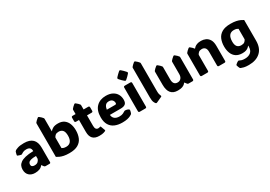

<svg xmlns="http://www.w3.org/2000/svg" viewBox="26 -1863 4488 3193"><g transform="rotate(-30 2270.5 -267.0)"><path d="M195.3 12.2Q123.5 12.2 81.3 -28.1Q39.1 -68.4 39.1 -139.2Q39.1 -175.8 52.5 -207.3Q65.9 -238.8 99.4 -262.9Q132.8 -287.1 193.1 -301.8Q253.4 -316.4 347.2 -318.8Q347.2 -363.3 325 -382.8Q302.7 -402.3 258.3 -402.3Q218.3 -402.3 192.9 -388.7Q167.5 -375 161.1 -370.1Q154.3 -364.3 144.5 -365.7Q131.3 -367.7 116.5 -372.6Q101.6 -377.4 84.5 -383.8Q82 -384.8 79.1 -387Q76.2 -389.2 75.7 -393.6Q75.7 -396 76.2 -399.7Q76.7 -403.3 78.6 -413.1Q80.6 -422.9 84.5 -437.3Q88.4 -451.7 91.8 -459.5Q96.2 -467.8 106.4 -475.1Q114.7 -481.9 156.7 -497.1Q198.7 -512.2 278.3 -512.2Q497.6 -512.2 497.6 -298.8V-22.5Q497.6 -13.2 492.4 -6.6Q487.3 0 475.1 0H401.9Q394 0 387.9 -2.2Q381.8 -4.4 376.5 -10.7L346.2 -49.8H342.8Q320.3 -17.1 282.5 -2.4Q244.6 12.2 195.3 12.2ZM249 -101.1Q293.9 -101.1 316.9 -124Q339.8 -147 346.2 -171.4V-225.6Q278.3 -225.6 244.4 -215.1Q210.4 -204.6 199.2 -187.7Q188 -170.9 188 -151.4Q188 -123 205.6 -112.1Q223.1 -101.1 249 -101.1Z M854 12.2Q791 12.2 748 2.9Q705.1 -6.3 675.8 -20Q646.5 -33.7 624.5 -47.4V-686.5Q624.5 -698.2 629.4 -704.6Q649.9 -731.4 689.5 -762.7Q696.3 -767.6 701.7 -767.6Q708 -767.6 713.9 -762.7Q734.9 -746.6 749.3 -732.4Q763.7 -718.3 773.9 -704.6Q778.8 -698.2 778.8 -686.5V-449.7H780.8Q800.3 -474.6 835 -493.4Q869.6 -512.2 931.6 -512.2Q1001 -512.2 1045.9 -480.2Q1090.8 -448.2 1112.8 -392.3Q1134.8 -336.4 1134.8 -264.2Q1134.8 -186 1108.9 -123.3Q1083 -60.5 1021.7 -24.2Q960.4 12.2 854 12.2ZM860.4 -106Q917 -106 946.8 -143.8Q976.6 -181.6 976.6 -252Q976.6 -323.2 950 -355.5Q923.3 -387.7 873 -387.7Q832.5 -387.7 811.3 -371.1Q790 -354.5 778.8 -329.1V-127.4Q789.6 -119.6 809.3 -112.8Q829.1 -106 860.4 -106Z M1427.7 12.2Q1264.6 12.2 1264.6 -157.2V-386.2H1209.5Q1194.8 -386.2 1189.2 -392.3Q1183.6 -398.4 1183.6 -413.1V-473.1Q1183.6 -487.8 1189.2 -493.9Q1194.8 -500 1209.5 -500H1264.6V-578.6Q1264.6 -590.3 1269.5 -596.7Q1290 -623.5 1329.6 -654.8Q1336.4 -659.7 1341.8 -659.7Q1347.7 -659.7 1353.5 -654.8Q1374.5 -638.7 1388.9 -624.5Q1403.3 -610.4 1413.6 -596.7Q1418.5 -590.3 1418.5 -578.6V-500H1504.9Q1519.5 -500 1525.1 -493.9Q1530.8 -487.8 1530.8 -473.1V-413.1Q1530.8 -398.4 1525.1 -392.3Q1519.5 -386.2 1504.9 -386.2H1418.5V-184.1Q1418.5 -106 1475.1 -106Q1483.9 -106 1491.2 -107.7Q1498.5 -109.4 1503.9 -111.3Q1514.2 -115.2 1518.3 -114.3Q1522.5 -113.3 1525.9 -103.5L1554.2 -27.8Q1558.6 -15.6 1548.3 -10.3Q1541 -6.8 1512.9 2.7Q1484.9 12.2 1427.7 12.2Z M1871.1 12.2Q1788.6 12.2 1727.5 -14.4Q1666.5 -41 1632.8 -97.2Q1599.1 -153.3 1599.1 -242.2Q1599.1 -375.5 1667.5 -443.8Q1735.8 -512.2 1849.1 -512.2Q1922.9 -512.2 1973.9 -485.8Q2024.9 -459.5 2051.5 -413.1Q2078.1 -366.7 2078.1 -307.1Q2078.1 -249 2048.3 -226.1Q2018.6 -203.1 1961.4 -203.1H1752Q1755.9 -152.8 1788.8 -126.5Q1821.8 -100.1 1878.4 -100.1Q1923.3 -100.1 1950.4 -113.5Q1977.5 -127 1988.3 -134.8Q1997.6 -141.6 2009.3 -141.1Q2018.6 -141.1 2035.9 -137.5Q2053.2 -133.8 2070.3 -124Q2082.5 -117.7 2082.5 -106.4Q2082.5 -100.1 2080.1 -88.4Q2078.6 -81.5 2075.2 -68.6Q2071.8 -55.7 2066.4 -44.4Q2063.5 -39.1 2057.1 -34.2Q2047.4 -27.3 2025.6 -16.1Q2003.9 -4.9 1966.3 3.7Q1928.7 12.2 1871.1 12.2ZM1751 -303.2H1910.2Q1935.1 -303.2 1935.1 -326.2Q1935.1 -360.8 1913.3 -384.5Q1891.6 -408.2 1848.1 -408.2Q1800.8 -408.2 1778.6 -377.9Q1756.3 -347.7 1751 -303.2Z M2163.1 -664.1Q2163.1 -670.4 2167 -675.3Q2170.9 -680.2 2177.2 -688Q2190.9 -703.6 2209 -720.9Q2227.1 -738.3 2245.6 -754.4Q2257.3 -763.7 2263.2 -763.7Q2269 -763.7 2281.2 -754.4Q2320.8 -720.2 2348.6 -688Q2355 -680.7 2359.1 -675.5Q2363.3 -670.4 2363.3 -664.1Q2363.3 -657.7 2359.1 -652.8Q2355 -647.9 2348.1 -639.6Q2335 -624.5 2317.4 -607.2Q2299.8 -589.8 2281.2 -574.2Q2274.4 -568.4 2270.5 -566.7Q2266.6 -564.9 2263.2 -564.9Q2259.8 -564.9 2256.1 -566.7Q2252.4 -568.4 2244.6 -574.2Q2225.1 -589.8 2208 -607.2Q2190.9 -624.5 2177.2 -640.6Q2170.9 -648.4 2167 -653.1Q2163.1 -657.7 2163.1 -664.1ZM2339.8 -25.9Q2339.8 -11.2 2333.7 -5.6Q2327.6 0 2313 0H2212.4Q2197.8 0 2191.7 -5.6Q2185.5 -11.2 2185.5 -25.9V-474.1Q2185.5 -488.8 2191.7 -494.4Q2197.8 -500 2212.4 -500H2313Q2327.6 -500 2333.7 -494.4Q2339.8 -488.8 2339.8 -474.1Z M2536.6 10.3Q2526.4 14.6 2522 14.6Q2517.6 14.6 2512.7 11.2Q2501.5 3.4 2487.1 -27.1Q2472.7 -57.6 2472.7 -121.1V-686.5Q2472.7 -698.2 2477.5 -704.6Q2498 -731.4 2537.6 -762.7Q2544.4 -767.6 2549.8 -767.6Q2556.2 -767.6 2562 -762.7Q2583 -746.6 2597.4 -732.4Q2611.8 -718.3 2622.1 -704.6Q2627 -698.2 2627 -686.5V-150.9Q2627 -118.7 2632.3 -95.9Q2637.7 -73.2 2645 -59.6Q2653.3 -43.5 2638.7 -36.6Z M2935.1 12.2Q2761.2 12.2 2761.2 -198.2L2760.7 -446.3Q2760.7 -458 2765.6 -464.4Q2786.1 -491.2 2825.7 -522.5Q2832.5 -527.3 2837.9 -527.3Q2844.2 -527.3 2850.1 -522.5Q2871.1 -506.3 2885.5 -492.2Q2899.9 -478 2910.2 -464.4Q2915 -458 2915 -446.3V-211.9Q2915 -106 2999 -106Q3040.5 -106 3065.4 -135Q3090.3 -164.1 3090.3 -213.9V-446.3Q3090.3 -458 3095.2 -464.4Q3115.7 -491.2 3155.3 -522.5Q3162.1 -527.3 3167.5 -527.3Q3173.8 -527.3 3179.7 -522.5Q3200.7 -506.3 3215.1 -492.2Q3229.5 -478 3239.7 -464.4Q3244.6 -458 3244.6 -446.3V-22.5Q3244.6 -13.2 3238.3 -6.6Q3231.9 0 3222.2 0H3148.9Q3141.1 0 3135 -2.2Q3128.9 -4.4 3123.5 -10.7L3093.3 -49.8H3089.8Q3082 -38.6 3065.7 -23.9Q3049.3 -9.3 3018.3 1.5Q2987.3 12.2 2935.1 12.2Z M3859.9 -311V-25.9Q3859.9 -11.2 3853.8 -5.6Q3847.7 0 3833 0H3732.4Q3717.8 0 3711.7 -5.6Q3705.6 -11.2 3705.6 -25.9V-285.6Q3705.6 -338.9 3683.1 -363.3Q3660.6 -387.7 3622.1 -387.7Q3583.5 -387.7 3562.7 -371.1Q3542 -354.5 3530.8 -329.1V-25.9Q3530.8 -11.2 3524.7 -5.6Q3518.6 0 3503.9 0H3403.3Q3388.7 0 3382.6 -5.6Q3376.5 -11.2 3376.5 -25.9V-435.1Q3376.5 -446.8 3381.3 -453.1Q3391.6 -466.8 3406 -481Q3420.4 -495.1 3441.4 -511.2Q3447.8 -516.1 3453.6 -516.1Q3459 -516.1 3465.8 -511.2Q3486.3 -495.1 3501 -480.5Q3515.6 -465.8 3526.9 -450.2H3529.3Q3537.6 -460.9 3554.2 -475.3Q3570.8 -489.7 3600.8 -501Q3630.9 -512.2 3677.7 -512.2Q3723.6 -512.2 3765.1 -493.7Q3806.6 -475.1 3833.3 -431.2Q3859.9 -387.2 3859.9 -311Z M4475.1 -453.1V-57.1Q4475.1 85.4 4393.8 160.2Q4312.5 234.9 4170.9 234.9Q4112.3 234.9 4078.1 226.3Q4043.9 217.8 4026.4 210Q4015.1 204.6 4011.7 198.7Q4006.8 190.9 4000.7 175.8Q3994.6 160.6 3989.3 142.6Q3987.8 135.7 3988.8 132.3Q3990.7 127.4 3996.1 122.1Q4004.9 113.3 4021.2 101.6Q4037.6 89.8 4046.4 86.4Q4055.7 83 4063.5 87.4Q4076.2 94.2 4099.9 102.8Q4123.5 111.3 4166.5 111.3Q4234.9 111.3 4277.8 76.2Q4320.8 41 4320.8 -32.2V-49.8H4318.8Q4308.1 -36.1 4291 -22Q4273.9 -7.8 4246.8 2Q4219.7 11.7 4177.2 11.7Q4103.5 11.7 4056.4 -20.3Q4009.3 -52.2 3987.1 -108.4Q3964.8 -164.6 3964.8 -236.3Q3964.8 -314.9 3990.7 -377.4Q4016.6 -439.9 4077.6 -476.3Q4138.7 -512.7 4244.6 -512.7Q4308.1 -512.7 4351.3 -503.4Q4394.5 -494.1 4423.8 -480.5Q4453.1 -466.8 4475.1 -453.1ZM4239.3 -394.5Q4182.6 -394.5 4152.8 -356.4Q4123 -318.4 4123 -238.3Q4123 -112.8 4226.6 -112.8Q4267.1 -112.8 4288.6 -129.4Q4310.1 -146 4320.8 -171.4V-373Q4310.1 -380.9 4290.5 -387.7Q4271 -394.5 4239.3 -394.5Z"/></g></svg>

Font: ADLaM Display
Style: Regular
Weight: 400
Designer: Mark Jamra, Neil Patel, Concept: Andrew Footit
Foundry: Microsoft
Version: Version 2.000; ttfautohint (v1.8.4.7-5d5b);gftools[0.9.28]